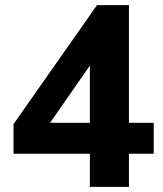

<svg xmlns="http://www.w3.org/2000/svg" viewBox="-20 -732 640 752"><path d="M582 -251V-130H485V0H332V-130H33V-246L360 -712H485V-251ZM176 -251H332V-475Z"/></svg>

Font: Muli ExtraBold
Style: Regular
Weight: 800
Designer: Vernon Adams
Foundry: Vernon Adams
Version: Version 2.000